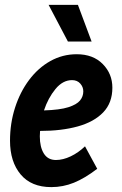

<svg xmlns="http://www.w3.org/2000/svg" viewBox="-20 -755 500 786"><path d="M21 -179Q21 -250 41.5 -314Q62 -378 99 -427.5Q136 -477 186 -505Q236 -533 294 -533Q361 -533 400.5 -493Q440 -453 440 -396Q440 -334 402.5 -295Q365 -256 298.5 -237.5Q232 -219 144 -219Q143 -208 143 -197Q143 -153 159.5 -126.5Q176 -100 209 -100Q238 -100 269.5 -115Q301 -130 328 -156L378 -64Q327 -25 282.5 -7Q238 11 190 11Q108 11 64.5 -41Q21 -93 21 -179ZM275 -427Q237 -427 207 -390.5Q177 -354 160 -303Q225 -305 259.5 -316Q294 -327 307.5 -343.5Q321 -360 321 -381Q321 -399 308.5 -413Q296 -427 275 -427ZM179 -735H299L355 -585H258Z"/></svg>

Font: Radio Canada Condensed SemiBold
Style: Italic
Weight: 600
Width: 3
Italic angle: -12°
Designer: Charles Daoud, Etienne Aubert Bonn, Alexandre Saumier Demers, Jacques Le Bailly
Foundry: Radio-Canada
Version: Version 2.104; ttfautohint (v1.8.4.7-5d5b);gftools[0.9.28.de